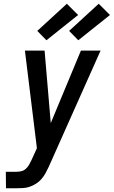

<svg xmlns="http://www.w3.org/2000/svg" viewBox="-20 -1005 607 1025"><path d="M12 0 11 -88H67Q80 -88 93.5 -91Q107 -94 117.5 -103.5Q128 -113 135 -125Q142 -137 148 -150L177 -214L113 -735H218L251 -348L412 -735H517L240 -114Q232 -97 223 -80.5Q214 -64 201.5 -49.5Q189 -35 172.5 -24.5Q156 -14 138.5 -8Q121 -2 103 -1Q85 0 68 0ZM398 -790 349 -840 507 -985 567 -925ZM228 -790 179 -840 337 -985 397 -925Z"/></svg>

Font: Iosevka SS18 Semibold
Style: Italic
Weight: 600
Italic angle: -9°
Monospace: yes
Designer: Belleve Invis
Foundry: Belleve Invis
Version: Version 25.1.1; ttfautohint (v1.8.4)